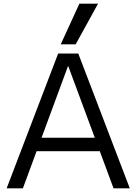

<svg xmlns="http://www.w3.org/2000/svg" viewBox="-20 -1020 739 1040"><path d="M16 0 295 -730H404L683 0H595L350 -661H348L104 0ZM145 -201V-274H555V-201ZM390 -780H309L410 -1000H511Z"/></svg>

Font: M PLUS 2
Style: Regular
Weight: 400
Designer: Coji Morishita
Foundry: UNDERFOREST DESIGN
Version: Version 1.001